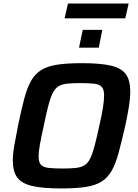

<svg xmlns="http://www.w3.org/2000/svg" viewBox="-20 -1051 773 1079"><path d="M324 8Q219 8 160 -6Q101 -20 76.5 -54Q52 -88 52 -149Q52 -186 60.5 -234.5Q69 -283 82 -348Q100 -435 116 -495.5Q132 -556 154 -595.5Q176 -635 211 -657Q246 -679 301.5 -687.5Q357 -696 441 -696Q545 -696 604 -682Q663 -668 687.5 -633.5Q712 -599 712 -538Q712 -500 704.5 -452Q697 -404 683 -340Q663 -253 646.5 -192Q630 -131 608 -92Q586 -53 551.5 -31Q517 -9 462 -0.5Q407 8 324 8ZM331 -104Q375 -104 404.5 -107Q434 -110 453.5 -121.5Q473 -133 486 -158.5Q499 -184 511 -229Q523 -274 538 -344Q552 -404 558.5 -445.5Q565 -487 565 -515Q565 -548 552 -562.5Q539 -577 510 -580.5Q481 -584 433 -584Q388 -584 358.5 -581Q329 -578 309.5 -566.5Q290 -555 277 -529.5Q264 -504 252 -459Q240 -414 226 -344Q212 -282 204.5 -240.5Q197 -199 197 -172Q197 -139 210 -125Q223 -111 252.5 -107.5Q282 -104 331 -104ZM424 -783 445 -883H555L535 -783ZM343 -948 362 -1031H703L684 -948Z"/></svg>

Font: Saira SemiBold
Style: Italic
Weight: 600
Italic angle: -12°
Designer: Hector Gatti with collaboration of the Omnibus-Type team
Foundry: Omnibus-Type
Version: Version 1.100; ttfautohint (v1.8.3)